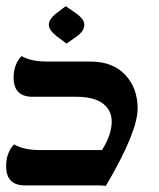

<svg xmlns="http://www.w3.org/2000/svg" viewBox="-20 -606 518 626"><path d="M325.2 0Q312.5 -1.5 301.8 -1.5H61.5Q0 -1.5 0 -64Q0 -108.4 25.9 -135.3Q42 -125.5 64 -121.1Q85.9 -116.7 110.8 -116.7H312.5Q344.2 -167 344.2 -210Q344.2 -246.6 315.2 -268.6Q286.1 -290.5 227.1 -290.5H85.9Q24.4 -290.5 24.4 -353Q24.4 -396 50.3 -423.3Q66.4 -413.6 88.4 -409.4Q110.4 -405.3 135.3 -405.3H274.9Q347.2 -405.3 387.9 -362.3Q428.7 -319.3 428.7 -252.4Q428.7 -175.8 325.2 0ZM196.8 -463.9 165 -487.8Q139.2 -507.8 139.2 -525.4Q139.2 -543.9 165.5 -564L194.3 -585.9L228 -562.5Q254.9 -543.5 254.9 -525.4Q254.9 -504.4 229 -486.3Z"/></svg>

Font: ALMAS
Style: Bold
Weight: 700
Designer: ALMAS Font/ by Husham Jawad Kadhim, derived from the Bainsely font by/ Paul James MIller
Foundry: High-Logic / Made with FontCreator
Version: Version 1.411;September 19, 2021;FontCreator 14.0.0.2814 32-